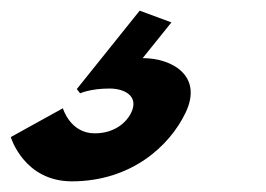

<svg xmlns="http://www.w3.org/2000/svg" viewBox="-69 -46 498 360"><path d="M252.4 -4 192.9 -26 75 121 81.2 129C81.2 129 100.4 120 136.4 120C164.4 120 191.8 134 177.1 165C168 184 145.5 204 108.5 204C62.5 204 48.9 157 48.9 157L-48.8 211C-48.8 211 -24.3 294 65.7 294C176.7 294 249.1 228 279.1 165C311.9 96 253.5 63 198.5 63Z"/></svg>

Font: Hussar
Style: BdSuprExtOblFive
Weight: 700
Foundry: Cannot Into Space Fonts
Version: Version 2.00